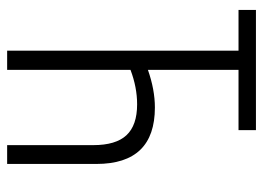

<svg xmlns="http://www.w3.org/2000/svg" viewBox="-122 -632 754 551"><g transform="rotate(90 255.5 -357.0)"><path d="M126 0V-664H9V-714H354V-664H181V-404Q238 -424 289 -424Q451 -424 451 -256V0H397V-247Q397 -312 368.5 -342.5Q340 -373 280 -373Q231 -373 181 -354V0Z"/></g></svg>

Font: Noto Sans ExtraCondensed Light
Style: Regular
Weight: 300
Width: 2
Designer: Monotype Design Team
Foundry: Monotype Imaging Inc.
Version: Version 2.013; ttfautohint (v1.8.4.7-5d5b)